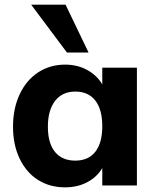

<svg xmlns="http://www.w3.org/2000/svg" viewBox="-20 -798 670 826"><path d="M569 -507V0H420V-75Q397 -36 355 -14Q313 8 260 8Q194 8 143.5 -24Q93 -56 64.5 -115.5Q36 -175 36 -253Q36 -331 64.5 -392Q93 -453 144 -486.5Q195 -520 260 -520Q313 -520 355 -497Q397 -474 420 -435V-507ZM420 -255Q420 -327 390 -365.5Q360 -404 304 -404Q248 -404 217 -364Q186 -324 186 -253Q186 -182 216.5 -144.5Q247 -107 304 -107Q360 -107 390 -145Q420 -183 420 -255ZM268 -572 114 -778H262L361 -572Z"/></svg>

Font: Muli ExtraBold
Style: Regular
Weight: 800
Designer: Vernon Adams
Foundry: Vernon Adams
Version: Version 2.000